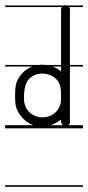

<svg xmlns="http://www.w3.org/2000/svg" viewBox="-22 -484 338 736"><path d="M-2.5 -463V-457H296V-463ZM-2.5 -235V-229H296V-235ZM-2.5 -4V8H296V-4ZM-2.5 226V232H296V226ZM229 -464C219 -464 212 -456 212 -446V-210C192 -228 164 -236 137 -236C98 -236 60 -211 44 -174C36 -157 36 -136 36 -122C36 -109 35 -87 41 -69C55 -31 92 0 132 0C154 0 177 -3 196 -15C202 -17 209 -25 212 -25C212 -18 212 -9 219 -4C222 -2 225 -1 229 -1C238 -1 246 -6 246 -15V-64V-449C246 -457 238 -464 229 -464ZM139 -202C162 -202 186 -193 200 -173C212 -156 212 -136 212 -113C212 -105 213 -88 205 -73C194 -48 167 -34 140 -34C111 -34 82 -53 74 -81C70 -90 70 -100 70 -110C70 -159 82 -183 110 -196C119 -200 129 -202 139 -202Z"/></svg>

Font: LetsTraceRuled
Style: Medium
Weight: 500
Version: Version 003.000